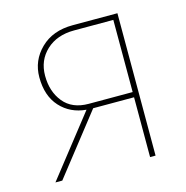

<svg xmlns="http://www.w3.org/2000/svg" viewBox="-83 -598 654 676"><g transform="rotate(-15 243.5 -259.5)"><path d="M38 0 210 -219Q152 -224 115.5 -264Q79 -304 79 -372Q79 -433 123 -476Q167 -519 240 -519H403V0H383V-218H234L63 0ZM223 -237H383V-500H240Q177 -500 138.5 -464Q100 -428 100 -372Q100 -314 131.5 -275.5Q163 -237 223 -237Z"/></g></svg>

Font: Raleway
Style: Thin
Weight: 100
Designer: Matt McInerney, Pablo Impallari, Rodrigo Fuenzalida
Foundry: Matt McInerney, Pablo Impallari, Rodrigo Fuenzalida
Version: Version 3.000